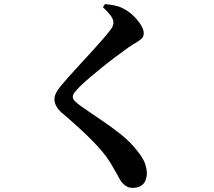

<svg xmlns="http://www.w3.org/2000/svg" viewBox="-20 -839 1040 931"><path d="M623 72Q603 72 588 61Q573 50 564 36Q555 20 544.5 0.5Q534 -19 514 -52Q485 -99 426.5 -158Q368 -217 280 -292Q262 -307 253 -324.5Q244 -342 244 -356Q244 -372 251 -386.5Q258 -401 273 -420Q289 -439 314 -467.5Q339 -496 368 -527Q397 -558 425 -589Q453 -620 475.5 -645.5Q498 -671 509 -686Q521 -700 525.5 -710Q530 -720 530 -730Q530 -746 515.5 -765Q501 -784 479 -804L489 -819Q512 -817 533.5 -813Q555 -809 573 -800Q602 -786 625 -764Q648 -742 662.5 -719Q677 -696 677 -678Q677 -662 667.5 -652.5Q658 -643 641.5 -633.5Q625 -624 603 -609Q576 -590 542 -564.5Q508 -539 474.5 -512Q441 -485 413 -461Q385 -437 369 -421Q349 -401 341 -390Q333 -379 333 -369Q333 -359 343.5 -348.5Q354 -338 369 -327Q417 -293 468 -259Q519 -225 565.5 -188Q612 -151 645 -108Q672 -75 682 -49Q692 -23 692 3Q692 18 686 34.5Q680 51 664.5 61.5Q649 72 623 72Z"/></svg>

Font: Noto Serif HK ExtraLight
Style: Bold
Weight: 700
Version: Version 2.002-H1;hotconv 1.1.0;makeotfexe 2.6.0